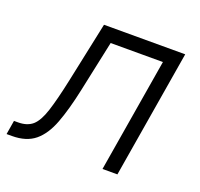

<svg xmlns="http://www.w3.org/2000/svg" viewBox="-117 -657 804 770"><g transform="rotate(20 285.5 -272.5)"><path d="M-15.6 0 -5.7 -59.7H11.4Q50.4 -59.7 73.2 -79.5Q95.9 -99.4 112.2 -149.7Q128.6 -199.9 147.7 -290.1L201.7 -545.5H548.3L457.4 0H393.8L474.8 -485.8H251.8L205.6 -268.8Q186.8 -180 164.2 -120.2Q141.7 -60.4 105.1 -30.2Q68.5 0 7.1 0Z"/></g></svg>

Font: Inter UI Light
Style: Italic
Weight: 300
Italic angle: 9.39999°
Designer: Rasmus Andersson
Foundry: rsms
Version: 3.2;8d6f07862